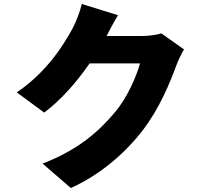

<svg xmlns="http://www.w3.org/2000/svg" viewBox="-20 -868 1040 960"><path d="M787 -701C761 -693 721 -688 688 -688H513C526 -713 546 -753 570 -792L389 -848C380 -809 359 -756 343 -726C300 -647 217 -510 64 -406L201 -305C284 -367 364 -458 428 -551H680C663 -488 616 -378 554 -306C476 -213 374 -120 193 -50L334 72C478 8 606 -102 694 -217C779 -328 830 -456 861 -539C872 -569 887 -599 900 -621Z"/></svg>

Font: Noto Sans Korean Black
Style: Bold
Weight: 900
Designer: Ryoko NISHIZUKA (kana & ideographs); Paul D. Hunt (Latin, Greek & Cyrillic); Wenlong ZHANG (bopomofo); Sandoll Communica
Foundry: Adobe Systems Incorporated
Version: Version 1.000;PS 1;hotconv 1.0.78;makeotf.lib2.5.61930